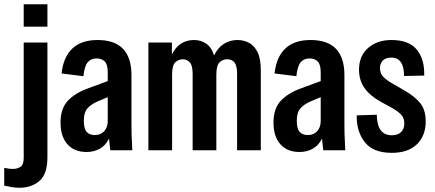

<svg xmlns="http://www.w3.org/2000/svg" viewBox="-71 -710 2053 907"><path d="M41 -584V-690H153V-584ZM21 177Q2 177 -14.5 174Q-31 171 -51 167V83Q-37 86 -28 87Q-19 88 -10 88Q11 88 26 78Q41 68 41 36V-509H153V34Q153 112 115.5 144.5Q78 177 21 177Z M338 8Q280 8 247.5 -28.5Q215 -65 215 -131Q215 -197 249.5 -234Q284 -271 346 -293L438 -327V-368Q438 -406 423.5 -420Q409 -434 385 -434Q359 -434 343.5 -416Q328 -398 323 -350L220 -363Q228 -440 270.5 -480.5Q313 -521 390 -521Q550 -521 550 -355V-130Q550 -105 550.5 -79Q551 -53 554 0H450L444 -55Q428 -23 400.5 -7.5Q373 8 338 8ZM325 -140Q325 -102 338.5 -87Q352 -72 377 -72Q405 -72 421.5 -90.5Q438 -109 438 -138V-251L388 -230Q359 -217 342 -198Q325 -179 325 -140Z M630 0V-509H741V-453Q775 -521 846 -521Q878 -521 903.5 -503.5Q929 -486 940 -448Q959 -486 987.5 -503.5Q1016 -521 1051 -521Q1078 -521 1103 -509Q1128 -497 1144.5 -466Q1161 -435 1161 -378V0H1049V-361Q1049 -399 1037 -414.5Q1025 -430 1002 -430Q980 -430 965.5 -415Q951 -400 951 -357V0H839V-361Q839 -400 826 -415Q813 -430 793 -430Q773 -430 757.5 -416Q742 -402 742 -358V0Z M1344 8Q1286 8 1253.5 -28.5Q1221 -65 1221 -131Q1221 -197 1255.5 -234Q1290 -271 1352 -293L1444 -327V-368Q1444 -406 1429.5 -420Q1415 -434 1391 -434Q1365 -434 1349.5 -416Q1334 -398 1329 -350L1226 -363Q1234 -440 1276.5 -480.5Q1319 -521 1396 -521Q1556 -521 1556 -355V-130Q1556 -105 1556.5 -79Q1557 -53 1560 0H1456L1450 -55Q1434 -23 1406.5 -7.5Q1379 8 1344 8ZM1331 -140Q1331 -102 1344.5 -87Q1358 -72 1383 -72Q1411 -72 1427.5 -90.5Q1444 -109 1444 -138V-251L1394 -230Q1365 -217 1348 -198Q1331 -179 1331 -140Z M1780 12Q1692 12 1652.5 -38Q1613 -88 1614 -165L1709 -168Q1710 -71 1780 -71Q1809 -71 1824 -86.5Q1839 -102 1839 -127Q1839 -154 1822 -170.5Q1805 -187 1776 -203L1730 -228Q1677 -257 1651 -294Q1625 -331 1625 -381Q1625 -446 1668 -483.5Q1711 -521 1778 -521Q1860 -521 1897.5 -476Q1935 -431 1933 -353L1838 -351Q1837 -398 1821.5 -418Q1806 -438 1779 -438Q1751 -438 1737.5 -424Q1724 -410 1724 -389Q1724 -365 1737.5 -349.5Q1751 -334 1780 -317L1839 -283Q1888 -255 1914 -223Q1940 -191 1940 -136Q1940 -69 1898.5 -28.5Q1857 12 1780 12Z"/></svg>

Font: Special Gothic Condensed One
Style: Regular
Weight: 400
Designer: Alistair McCready
Foundry: Monolith
Version: Version 1.010; ttfautohint (v1.8.4.7-5d5b)